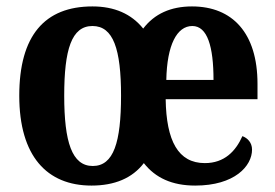

<svg xmlns="http://www.w3.org/2000/svg" viewBox="-20 -568 858 598"><path d="M265 10C337 10 392 -13 428 -60C464 -14 516 10 588 10C711 10 765 -51 765 -102C765 -124 751 -138 735 -144C714 -97 679 -60 618 -60C535 -60 498 -129 496 -259H782V-307C782 -465 704 -548 578 -548C512 -548 461 -525 426 -479C389 -525 336 -548 268 -548C119 -548 40 -457 40 -270C40 -82 126 10 265 10ZM645 -319H498C500 -428 531 -487 579 -487C626 -487 645 -423 645 -319ZM269 -51C204 -51 180 -126 180 -270C180 -414 203 -487 268 -487C333 -487 357 -415 357 -270C357 -125 334 -51 269 -51Z"/></svg>

Font: Noto Serif Myanmar Condensed
Style: Bold
Weight: 700
Width: 3
Designer: Ben Mitchell and the Monotype Design Team
Foundry: Monotype Imaging Inc.
Version: Version 2.106